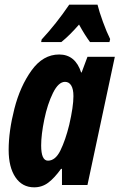

<svg xmlns="http://www.w3.org/2000/svg" viewBox="-20 -791 511 821"><path d="M17 -150Q17 -230 41.5 -326Q66 -422 115 -490Q164 -558 233 -558Q302 -558 327 -481H329L354 -548H471L354 0H245V-69H241Q213 -30 186.5 -10Q160 10 126 10Q75 10 46 -33Q17 -76 17 -150ZM276 -257Q294 -335 294 -380Q294 -410 284.5 -425.5Q275 -441 258 -441Q230 -441 206.5 -393.5Q183 -346 169.5 -280.5Q156 -215 156 -169Q156 -104 185 -104Q217 -104 238.5 -148Q260 -192 276 -257ZM158 -622Q221 -690 276 -771H397Q404 -742 420 -698Q436 -654 451 -624L448 -611H365Q342 -642 318 -686Q277 -639 242 -611H156Z"/></svg>

Font: Noto Sans Display Ex Bold Cond
Style: Italic
Weight: 800
Width: 3
Italic angle: -12°
Designer: Monotype Design team
Foundry: Monotype Imaging Inc.
Version: Version 1.000